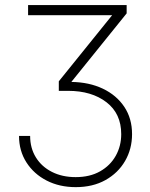

<svg xmlns="http://www.w3.org/2000/svg" viewBox="-20 -748 608 778"><path d="M287.1 10.3Q220.7 10.3 168.9 -16.4Q117.2 -43 87.2 -89.8Q57.1 -136.7 57.1 -197.3H102.1Q102.1 -147.9 125.5 -110.1Q148.9 -72.3 190.7 -51.3Q232.4 -30.3 286.6 -30.3Q344.2 -30.3 385.5 -53.7Q426.8 -77.1 449 -116.7Q471.2 -156.2 471.2 -204.6Q471.2 -287.6 411.4 -333.7Q351.6 -379.9 255.9 -379.9H218.3V-418.5L434.1 -686V-686.5H93.8V-727.5H493.2V-693.8L269.5 -416.5V-416Q341.3 -415 396.7 -388.7Q452.1 -362.3 483.6 -315.2Q515.1 -268.1 515.1 -204.6Q515.1 -144.5 486.8 -95.7Q458.5 -46.9 407.2 -18.3Q356 10.3 287.1 10.3Z"/></svg>

Font: Inter Display Extra Light
Style: Regular
Weight: 200
Designer: Rasmus Andersson
Foundry: rsms
Version: Version 4.000;git-4fc901f